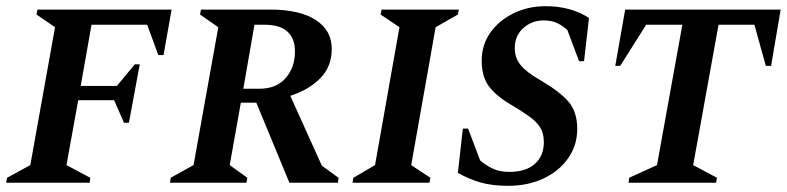

<svg xmlns="http://www.w3.org/2000/svg" viewBox="-27 -591 2545 621"><path d="M-7 0 -4 -16 71 -57 151 -503 91 -544 94 -560H528L502 -413H485L449 -511H269L234 -313H351L409 -383H425L390 -194H374L342 -267H226L188 -57L265 -16L263 0Z M523 0 525 -16 599 -57 679 -503 620 -544 623 -560H848Q942 -560 994 -526.5Q1046 -493 1046 -433Q1046 -376 1009.5 -338.5Q973 -301 912 -281L1014 -55L1068 -16L1066 0H909L802 -259H752L716 -57L773 -16L770 0ZM828 -511H796L760 -304H812Q867 -304 897 -338.5Q927 -373 927 -425Q927 -466 903 -488.5Q879 -511 828 -511Z M1113 0 1116 -16 1186 -57 1265 -503 1204 -544 1207 -560H1457L1454 -544L1382 -503L1303 -57L1365 -16L1362 0Z M1617 10Q1564 10 1526.5 -1Q1489 -12 1454 -32L1470 -175H1487L1526 -72Q1542 -58 1565 -46.5Q1588 -35 1620 -35Q1674 -35 1703 -61Q1732 -87 1732 -131Q1732 -160 1720 -179Q1708 -198 1684 -215Q1660 -232 1623 -254Q1576 -282 1553.5 -313Q1531 -344 1531 -395Q1531 -446 1559 -485.5Q1587 -525 1634 -548Q1681 -571 1738 -571Q1819 -571 1878 -533L1862 -393H1846L1808 -494Q1794 -507 1776 -516Q1758 -525 1731 -525Q1694 -525 1666 -500.5Q1638 -476 1638 -435Q1638 -404 1656.5 -381Q1675 -358 1720 -332Q1782 -296 1811 -263Q1840 -230 1840 -174Q1840 -121 1810.5 -79Q1781 -37 1730.5 -13.5Q1680 10 1617 10Z M2006 0 2008 -16 2098 -57 2180 -511H2063L1979 -378H1963L1995 -560H2498L2467 -378H2450L2413 -511H2297L2215 -57L2292 -16L2289 0Z"/></svg>

Font: Spectral SC SemiBold
Style: Italic
Weight: 600
Italic angle: -10°
Designer: Jean-Baptiste Levee
Foundry: Production Type
Version: Version 2.001